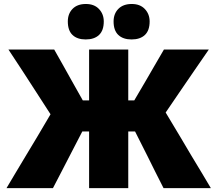

<svg xmlns="http://www.w3.org/2000/svg" viewBox="-20 -968 1118 988"><path d="M13.5 0Q33.5 -33.5 60.5 -79Q87.5 -124 116.2 -172Q145 -220 169.5 -260.5L240 -380L168 -491.5Q132 -546.5 96.5 -602Q60.5 -657 23.5 -713H259Q286 -665 307 -628Q327.5 -590.5 348 -554.5L406 -451.5H438.5V-713H640V-451.5H671L731.5 -554.5Q752.5 -591 774 -628Q795.5 -665 823.5 -713H1054.5Q1016 -657 978 -602Q940 -546.5 902 -491L832.5 -389L909.5 -260.5Q933.5 -219.5 962 -171.8Q990.5 -124 1018 -79Q1045 -33.5 1065 0H821.5Q798.5 -45 778.5 -85Q758.5 -125 739.5 -163.5L675 -291.5H640V0H438.5V-291.5H403.5L338 -165Q317.5 -125.5 296.8 -85.2Q276 -45 252.5 0ZM657 -765Q613.5 -765 589 -788Q564.5 -811 564.5 -857.5Q564.5 -897.5 589.2 -922.5Q614 -947.5 658 -947.5Q701 -947.5 725.5 -921.5Q750 -895.5 750 -857.5Q750 -811 725.5 -788Q701 -765 657 -765ZM421 -765Q377.5 -765 353.2 -788Q329 -811 329 -857.5Q329 -897.5 353.5 -922.5Q378 -947.5 422 -947.5Q465 -947.5 489.5 -921.5Q514 -895.5 514 -857.5Q514 -811 489.5 -788Q465 -765 421 -765Z"/></svg>

Font: Heraclito ExtraBold
Style: Regular
Weight: 800
Designer: Kostas Bartsokas (font) & Cristiano Sobral (main changes)
Foundry: Kostas Bartsokas (font) & Cristiano Sobral (main changes)
Version: Version 1.00;July 8, 2020;FontCreator 13.0.0.2655 64-bit